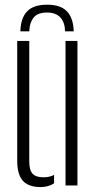

<svg xmlns="http://www.w3.org/2000/svg" viewBox="-20 -770 402 797"><path d="M175.5 -750.5Q232 -750.5 258.2 -722.5Q284.5 -694.5 286 -640H250Q249.5 -676.5 230.8 -697.2Q212 -718 175.5 -718Q135.5 -718 119 -696.2Q102.5 -674.5 101.5 -640H64.5Q66 -695 92.5 -722.8Q119 -750.5 175.5 -750.5ZM51.5 -103V-600H101.5V-99Q101.5 -64 115.2 -49Q129 -34 160.5 -34Q185.5 -34 204.5 -44V-9Q180.5 6.5 148.5 6.5Q98.5 6.5 75 -19.5Q51.5 -45.5 51.5 -103ZM252 0V-600H301.5V0Z"/></svg>

Font: Big Shoulders Stencil Text ExtraLight
Style: Regular
Weight: 250
Version: Version 2.001